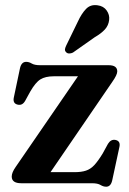

<svg xmlns="http://www.w3.org/2000/svg" viewBox="-20 -711 502 745"><path d="M415.5 -393 176 -43H269.5Q295.5 -43 313.2 -48.8Q331 -54.5 345.8 -70.2Q360.5 -86 378.5 -115.5L399 -153Q410.5 -171.5 428 -168Q448 -164 443.5 -141.5L415.5 -11.5Q410 13.5 392 13.5Q381 13.5 370 6.8Q359 0 336.5 0H62.5Q25.5 0 25.5 -26Q25.5 -41.5 41 -63.5L282.5 -415H189Q156 -415 136.8 -403Q117.5 -391 97 -355L77.5 -319.5Q66.5 -300.5 48.5 -305Q29 -309.5 33.5 -332L57.5 -446Q63 -471 81.5 -471Q92.5 -471 103.2 -464.5Q114 -458 136 -458H401.5Q435 -458 435 -434Q435 -420.5 415.5 -393ZM282 -627Q296.5 -658.5 314 -676.5Q331.5 -694.5 358.5 -690.5Q382 -687.5 394 -670.2Q406 -653 403.5 -633.5Q401 -612 386.8 -596.5Q372.5 -581 347.5 -566.5L263 -507Q256 -503.5 248.5 -503.5Q241 -503.5 236.5 -508.5Q231 -514 232.2 -520.8Q233.5 -527.5 237 -534.5Z"/></svg>

Font: Fraunces 72pt Soft SemiBold
Style: Regular
Weight: 600
Version: Version 1.000;[b76b70a41]